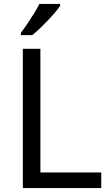

<svg xmlns="http://www.w3.org/2000/svg" viewBox="-20 -964 564 984"><path d="M97 0V-714H187V-80H499V0ZM288 -934Q279 -920 262 -900Q245 -880 224.5 -858.5Q204 -837 183.5 -817.5Q163 -798 145 -784H87V-796Q102 -815 119.5 -841Q137 -867 154 -894.5Q171 -922 182 -944H288Z"/></svg>

Font: Noto Sans Kawi
Style: Regular
Weight: 400
Designer: Fadhl Haqq
Version: Version 1.000